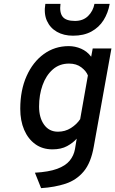

<svg xmlns="http://www.w3.org/2000/svg" viewBox="-20 -762 598 995"><path d="M193 213 161 133Q232.5 129 276 113Q319.5 97 341 70.8Q362.5 44.5 368.5 11L377.5 -43.5Q359 -22 328 -5Q297 12 252 12Q200 12 162.8 -15Q125.5 -42 105.2 -89.2Q85 -136.5 85 -198Q85 -294.5 117.8 -367.8Q150.5 -441 207.2 -482Q264 -523 336 -523Q369.5 -523 400.5 -509.5Q431.5 -496 452.5 -468L460.5 -511H557.5L466 -2.5Q451.5 81.5 413.8 126.5Q376 171.5 319.8 190Q263.5 208.5 193 213ZM280.5 -79.5Q317.5 -79.5 347.5 -98.5Q377.5 -117.5 395.5 -144.5L435.5 -371Q427 -393.5 401.5 -413Q376 -432.5 338 -432.5Q288 -432.5 253.2 -401.8Q218.5 -371 200.5 -320.5Q182.5 -270 182.5 -210Q182.5 -152 208.5 -115.8Q234.5 -79.5 280.5 -79.5ZM358.5 -577Q310.5 -577 275.2 -597Q240 -617 223.2 -654Q206.5 -691 215 -742H293.5Q287.5 -697 304.8 -675.2Q322 -653.5 368.5 -653.5Q410.5 -653.5 436.5 -679Q462.5 -704.5 469.5 -742H548.5Q540 -694.5 516.5 -657.2Q493 -620 453.5 -598.5Q414 -577 358.5 -577Z"/></svg>

Font: Overpass Medium
Style: Italic
Weight: 500
Italic angle: -10°
Designer: Delve Withrington, Dave Bailey, Thomas Jockin
Foundry: Delve Fonts LLC
Version: Version 4.000